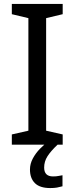

<svg xmlns="http://www.w3.org/2000/svg" viewBox="-20 -734 379 974"><path d="M298 0H40V-52L124 -71V-642L40 -662V-714H298V-662L214 -642V-71L298 -52ZM204 116Q204 161 249 161Q266 161 277.5 158.5Q289 156 297 155V211Q283 215 269 217.5Q255 220 235 220Q182 220 157 195Q132 170 132 126Q132 97 146.5 70Q161 43 182.5 21Q204 -1 224 -15L272 0Q238 32 221 58.5Q204 85 204 116Z"/></svg>

Font: Noto Sans Chakma
Style: Regular
Weight: 400
Designer: Zachary Quinn Scheuren - Monotype Design Team
Foundry: Monotype Imaging Inc.
Version: Version 2.003; ttfautohint (v1.8.4.7-5d5b)